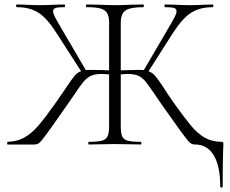

<svg xmlns="http://www.w3.org/2000/svg" viewBox="-20 -645 1025 857"><path d="M977 0Q977 15 976 26Q974 74 974 187Q974 192 968.5 192Q963 192 963 187Q963 96 934 48Q905 0 851 0Q838 0 828.5 -7.5Q819 -15 789 -56Q759 -97 709 -168Q699 -182 691 -194Q683 -206 676 -216Q645 -262 630 -280.5Q615 -299 597 -307Q579 -315 547 -315Q541 -315 519 -313V-81Q519 -50 525.5 -36Q532 -22 550 -17Q568 -12 608 -12Q611 -12 611 -6Q611 0 608 0Q578 0 561 -1L492 -2L425 -1Q408 0 377 0Q374 0 374 -6Q374 -12 377 -12Q416 -12 434.5 -17Q453 -22 460 -36.5Q467 -51 467 -81V-313Q443 -315 436 -315Q405 -315 387 -307Q369 -299 354 -281.5Q339 -264 309 -219L275 -170L254 -140Q213 -81 188 -47Q163 -13 154.5 -6.5Q146 0 133 0H14Q12 0 12 -6Q12 -12 14 -12Q56 -13 88.5 -31Q121 -49 151.5 -84.5Q182 -120 230 -188L276 -255Q302 -294 314 -308Q326 -322 342 -327L230 -501Q189 -565 150.5 -589Q112 -613 55 -613Q52 -613 52 -619Q52 -625 55 -625L90 -624Q124 -622 156 -622Q188 -622 226 -624L268 -625Q270 -625 270 -619Q270 -613 268 -613Q240 -613 228.5 -609.5Q217 -606 217 -595Q217 -585 225.5 -568.5Q234 -552 260 -508L363 -332Q370 -333 389 -333L445 -332Q452 -331 467 -331V-544Q467 -573 457.5 -587.5Q448 -602 427 -607.5Q406 -613 366 -613Q364 -613 364 -619Q364 -625 366 -625L420 -624Q468 -622 492 -622Q520 -622 568 -624L620 -625Q622 -625 622 -619Q622 -613 620 -613Q562 -613 540.5 -598.5Q519 -584 519 -542V-331L595 -333Q614 -333 622 -332L725 -508Q751 -552 759.5 -568.5Q768 -585 768 -595Q768 -606 756.5 -609.5Q745 -613 717 -613Q714 -613 714 -619Q714 -625 717 -625L758 -624Q796 -622 829 -622Q859 -622 895 -624L930 -625Q932 -625 932 -619Q932 -613 930 -613Q873 -613 834.5 -589Q796 -565 754 -501L643 -327Q660 -321 673 -306Q686 -291 710 -254Q723 -233 754 -188Q805 -117 833.5 -83Q862 -49 893 -31Q924 -13 966 -12Q974 -12 975.5 -10.5Q977 -9 977 0Z"/></svg>

Font: Cormorant Garamond Light
Style: Regular
Weight: 300
Designer: Christian Thalmann (Catharsis Fonts)
Version: Version 3.000